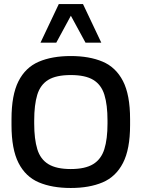

<svg xmlns="http://www.w3.org/2000/svg" viewBox="-20 -925 705 956"><path d="M332.3 11Q239.3 11 173.3 -17Q107.3 -45 72.3 -113.5Q37.3 -182 37.3 -302V-332Q37.3 -452 72 -520.5Q106.7 -589 172.7 -617.5Q238.7 -646 332.3 -646Q425 -646 491 -618Q557 -590 592.3 -521.5Q627.7 -453 627.7 -332V-302Q627.7 -182 592.3 -113.5Q557 -45 491 -17Q425 11 332.3 11ZM332.4 -83.3Q404 -83.3 443.8 -107.7Q483.7 -132 499.5 -182.2Q515.3 -232.5 515.3 -309.9V-324.7Q515.3 -403 499.8 -453Q484.3 -503 444.6 -527.2Q405 -551.3 332.6 -551.3Q259.3 -551.3 220 -527.1Q180.7 -502.9 165.5 -452.8Q150.3 -402.7 150.3 -324.7V-309.9Q150.3 -232.7 165.7 -182.3Q181 -132 220.9 -107.7Q260.8 -83.3 332.4 -83.3ZM405.7 -712.7 301.3 -904.7H393.3L484.3 -712.7ZM181.7 -712.7 272.7 -904.7H364.3L260.3 -712.7Z"/></svg>

Font: Matangi Light
Style: Regular
Weight: 300
Designer: Prashant Pant
Foundry: The Graphic Ant
Version: Version 3.002